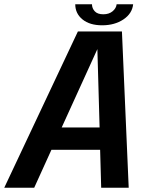

<svg xmlns="http://www.w3.org/2000/svg" viewBox="-45 -887 716 907"><path d="M-25 0 323 -738.5H531L563 0H433L428 -179.5H198L116.5 0ZM246.5 -285H425.5L415 -655ZM310.5 -867H389.5Q389.5 -848 402.5 -833.8Q415.5 -819.5 443 -819.5Q470 -819.5 487 -833.8Q504 -848 506 -867H584Q579.5 -823 538 -795.2Q496.5 -767.5 437.5 -767.5Q379 -767.5 344.8 -795.2Q310.5 -823 310.5 -867Z"/></svg>

Font: Epilogue SemiBold
Style: Italic
Weight: 600
Italic angle: -12°
Designer: Tyler Finck
Foundry: Etcetera Type Co
Version: Version 2.111; ttfautohint (v1.8.3)